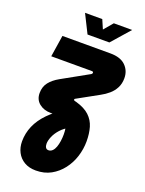

<svg xmlns="http://www.w3.org/2000/svg" viewBox="-199 -990 977 1297"><g transform="rotate(20 289.5 -341.5)"><path d="M229 216Q180 216 145.5 195.5Q111 175 93 140Q75 105 75 62Q75 4 98 -49.5Q121 -103 168.5 -151.5Q216 -200 289 -243L347 -134Q311 -116 286 -88.5Q261 -61 248.5 -31.5Q236 -2 236 21Q236 37 242.5 47.5Q249 58 263 58Q279 58 291 46Q303 34 310 14.5Q317 -5 320.5 -29Q324 -53 324 -78Q324 -102 320 -125Q316 -148 308 -164Q298 -175 282 -178.5Q266 -182 251 -184H192Q142 -184 108.5 -211Q75 -238 75 -285Q75 -331 100 -362.5Q125 -394 168 -418L360 -525Q363 -527 365 -530Q367 -533 367 -536Q367 -539 364.5 -542Q362 -545 357 -545H64L88 -700H433Q506 -700 542.5 -664Q579 -628 579 -574Q579 -535 563.5 -505Q548 -475 522.5 -453Q497 -431 467 -415L315 -331Q312 -330 310.5 -327.5Q309 -325 309 -323Q309 -317 319 -315L328 -313Q391 -295 425 -263Q459 -231 472 -186.5Q485 -142 485 -86Q485 -31 468 23Q451 77 417.5 120.5Q384 164 337 190Q290 216 229 216ZM244 -767 178 -899H302L330 -834L385 -899H517L401 -767Z"/></g></svg>

Font: MuseoModerno Thin ExtraBold
Style: Italic
Weight: 800
Italic angle: -9°
Version: Version 1.003